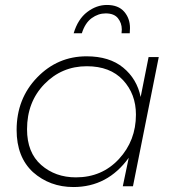

<svg xmlns="http://www.w3.org/2000/svg" viewBox="-20 -751 713 774"><path d="M503 -617H470L471 -632Q471 -658 455.5 -677.5Q440 -697 406 -697Q376 -697 349.5 -677.8Q323 -658.5 310 -617H277Q294 -674 331.5 -702.5Q369 -731 411 -731Q457 -731 480.5 -704Q504 -677 504 -638ZM276 3Q181 3 113 -57Q47 -118 47 -227Q47 -353 129.5 -438.5Q212 -524 329 -524Q421 -524 476.5 -478.5Q532 -433 547 -360L579 -521H620L516 0H475L499 -115Q414 3 276 3ZM286 -36Q391 -36 459.5 -110Q528 -184 528 -289Q528 -372 476 -428Q424 -484 330 -484Q229 -484 159 -412Q89 -340 89 -230Q89 -136 146 -86Q203 -36 286 -36Z"/></svg>

Font: Argentum Sans ExtraLight
Style: Italic
Weight: 200
Italic angle: -11°
Designer: Julieta Ulanovsky (font), Cristiano Sobral (main changes and remaster)
Foundry: Julieta Ulanovsky (font), Cristiano Sobral (main changes and remaster)
Version: Version 2.007;June 15, 2022;FontCreator 14.0.0.2814 64-bit; 